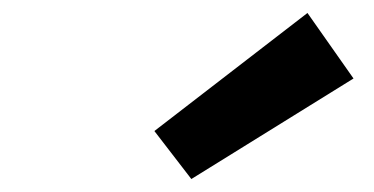

<svg xmlns="http://www.w3.org/2000/svg" viewBox="-20 -850 576 296"><path d="M275 -574 525 -729 454 -830 218 -648Z"/></svg>

Font: Source Sans Pro
Style: Bold Italic
Weight: 700
Italic angle: -11°
Designer: Paul D. Hunt
Foundry: Adobe Systems Incorporated
Version: Version 3.006;hotconv 1.0.111;makeotfexe 2.5.65597